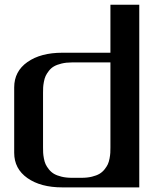

<svg xmlns="http://www.w3.org/2000/svg" viewBox="-20 -812 707 832"><path d="M583.5 -791.5V0H250Q156.2 0 98.9 -40.3Q41.5 -80.6 41.5 -149.9V-433.1Q41.5 -502.9 98.9 -543.2Q156.2 -583.5 250 -583.5H458.5V-791.5ZM458.5 -541.5H291.5Q266.6 -541.5 246.6 -536.6Q226.6 -531.7 213.9 -524.4Q201.2 -517.1 191.9 -505.1Q182.6 -493.2 177.7 -482.7Q172.9 -472.2 170.2 -457.5Q167.5 -442.9 167 -433.3Q166.5 -423.8 166.5 -410.6V-172.9Q166.5 -159.7 167 -149.9Q167.5 -140.1 170.2 -125.5Q172.9 -110.8 177.7 -100.3Q182.6 -89.8 191.9 -78.1Q201.2 -66.4 213.9 -58.8Q226.6 -51.3 246.6 -46.4Q266.6 -41.5 291.5 -41.5H333.5Q358.4 -41.5 378.4 -46.4Q398.4 -51.3 411.1 -58.8Q423.8 -66.4 433.1 -78.1Q442.4 -89.8 447.3 -100.3Q452.1 -110.8 454.8 -125.5Q457.5 -140.1 458 -149.9Q458.5 -159.7 458.5 -172.9Z"/></svg>

Font: Gputeks
Style: Bold
Weight: 600
Width: 8
Version: Version 0.9